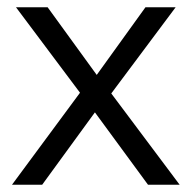

<svg xmlns="http://www.w3.org/2000/svg" viewBox="-20 -508 527 528"><path d="M13 0 200 -253 24 -488H111L246 -302L380 -488H463L286 -251L474 0H387L241 -199L96 0Z"/></svg>

Font: Red Hat Text
Style: Regular
Weight: 400
Designer: Pentagram, MCKL
Foundry: MCKL
Version: Version 1.030